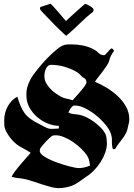

<svg xmlns="http://www.w3.org/2000/svg" viewBox="-20 -956 692 995"><path d="M351 -726Q381 -726 410.5 -720Q440 -714 466 -700Q480 -693 491 -681.5Q502 -670 519 -670Q522 -670 527 -674.5Q532 -679 537 -685Q542 -691 547.5 -697Q553 -703 557 -705Q562 -705 565.5 -701Q569 -697 571 -692Q553 -670 546 -642Q543 -630 533.5 -616Q524 -602 513 -587Q502 -572 490.5 -558Q479 -544 472 -532Q500 -521 531.5 -502Q563 -483 589.5 -458.5Q616 -434 633 -403.5Q650 -373 650 -339Q650 -334 649.5 -329.5Q649 -325 648 -320Q645 -309 642 -293.5Q639 -278 634 -268Q624 -248 606 -226Q588 -204 576 -183H565Q559 -203 560 -224Q561 -245 554 -265Q546 -287 525 -312Q504 -337 477.5 -358.5Q451 -380 422 -394.5Q393 -409 369 -409Q362 -409 359 -408Q350 -401 344.5 -392Q339 -383 334 -373Q347 -366 360 -365Q373 -364 387 -362Q405 -359 426.5 -349Q448 -339 467.5 -324.5Q487 -310 503 -293.5Q519 -277 527 -260Q531 -252 532.5 -237Q534 -222 534 -212Q534 -189 525 -164Q516 -139 501.5 -116.5Q487 -94 468.5 -74.5Q450 -55 431 -43Q412 -30 392 -15.5Q372 -1 351 7Q318 19 282 19Q267 19 245.5 13.5Q224 8 201 0.5Q178 -7 155.5 -14.5Q133 -22 117 -26Q98 -31 78.5 -32.5Q59 -34 40 -40Q48 -56 60.5 -72Q73 -88 86.5 -104Q100 -120 113.5 -135Q127 -150 139 -164Q125 -174 109.5 -182Q94 -190 79 -199Q68 -206 56 -217Q44 -228 33.5 -241.5Q23 -255 15 -269Q7 -283 4 -296Q2 -305 2 -316Q2 -327 2 -336Q2 -371 20 -404.5Q38 -438 70 -455Q78 -428 86.5 -407.5Q95 -387 107 -370.5Q119 -354 136.5 -341Q154 -328 180 -315Q196 -307 213.5 -297.5Q231 -288 248 -288Q258 -288 267 -289Q276 -290 285 -290V-304Q256 -304 226 -316.5Q196 -329 171.5 -350.5Q147 -372 132 -400Q117 -428 117 -459V-474Q117 -494 126.5 -519Q136 -544 147 -560Q158 -576 179.5 -603Q201 -630 226.5 -656Q252 -682 277.5 -702.5Q303 -723 323 -725Q330 -726 337 -726Q344 -726 351 -726ZM210 -563Q210 -544 218 -528Q226 -512 238.5 -498.5Q251 -485 266 -474Q281 -463 296 -455Q310 -447 326 -444.5Q342 -442 356 -436Q361 -442 373 -455Q385 -468 397 -482Q409 -496 418.5 -509Q428 -522 428 -529Q428 -541 420 -549Q407 -555 398 -566Q389 -577 376 -584Q346 -601 312.5 -610.5Q279 -620 244 -620Q235 -620 228.5 -614Q222 -608 218 -599.5Q214 -591 212 -581Q210 -571 210 -563ZM186 -174Q186 -159 212.5 -143Q239 -127 273.5 -114.5Q308 -102 341 -93.5Q374 -85 388 -85Q416 -85 447 -98Q445 -113 442 -125Q439 -137 431 -150Q420 -167 401 -185.5Q382 -204 359.5 -219.5Q337 -235 313 -245Q289 -255 268 -255Q263 -255 257 -254Q251 -253 246 -249Q241 -245 233 -237.5Q225 -230 217 -221.5Q209 -213 202 -204.5Q195 -196 191 -191Q186 -184 186 -174ZM240 -936Q243 -937 254.5 -924.5Q266 -912 279.5 -896.5Q293 -881 305.5 -866Q318 -851 322 -847Q326 -851 341.5 -865.5Q357 -880 374.5 -895.5Q392 -911 406 -923.5Q420 -936 422 -936Q423 -936 429 -933.5Q435 -931 441.5 -927.5Q448 -924 454 -919.5Q460 -915 463 -912Q465 -906 465 -904Q465 -899 462 -895Q427 -868 394.5 -835.5Q362 -803 327 -774Q325 -771 324 -770Q323 -770 313.5 -778.5Q304 -787 290 -800.5Q276 -814 260 -830.5Q244 -847 229.5 -862Q215 -877 204 -888.5Q193 -900 190 -904L187 -911Q187 -915 188 -916.5Q189 -918 190 -920Z"/></svg>

Font: Hand Textur
Style: Regular
Weight: 400
Designer: F. H. Ehmcke um 1935
Foundry: Peter Wiegel
Version: Version 1.000